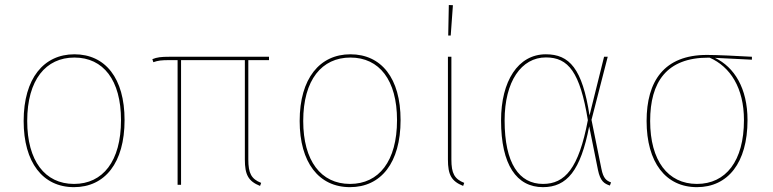

<svg xmlns="http://www.w3.org/2000/svg" viewBox="-20 -748 3127 777"><path d="M281 -528.3C157.4 -528.3 75.7 -431 75.7 -258.4C75.7 -91 152.8 9.4 279.4 9.4C404.6 9.4 484.1 -89 484.1 -262C484.1 -432 406 -528.3 281 -528.3ZM281 -515.1C398.1 -515.1 469.7 -423.7 469.7 -262C469.7 -95.6 396.3 -3.7 279.4 -3.7C161.6 -3.7 90.1 -97.6 90.1 -258.4C90.1 -425.3 165.7 -515.1 281 -515.1Z M1068.6 -504.7V-518.3H664.4C632.4 -518.3 615.4 -516.3 596.6 -508.6L600.6 -496.3C619.9 -503.1 633.3 -504.7 666.1 -504.7H698.7V0H712.7V-504.7H970.9V-102.6C970.9 -40.7 984.9 -14.7 1032.4 4.4L1036.9 -7.9C997.1 -23.7 984.9 -46.6 984.9 -102.6V-504.7Z M1398 -528.3C1274.4 -528.3 1192.7 -431 1192.7 -258.4C1192.7 -91 1269.8 9.4 1396.4 9.4C1521.6 9.4 1601.1 -89 1601.1 -262C1601.1 -432 1523 -528.3 1398 -528.3ZM1398 -515.1C1515.1 -515.1 1586.7 -423.7 1586.7 -262C1586.7 -95.6 1513.3 -3.7 1396.4 -3.7C1278.6 -3.7 1207.1 -97.6 1207.1 -258.4C1207.1 -425.3 1282.7 -515.1 1398 -515.1Z M1796.3 -727.7 1793.9 -604.3H1804L1812.9 -726.9ZM1806.7 -518.3H1792.7V-102.6C1792.7 -40.7 1806.7 -14.7 1854.3 4.4L1858.7 -7.9C1819 -23.7 1806.7 -46.6 1806.7 -102.6Z M2188.9 -528.3C2076.3 -528.3 2007.7 -419.4 2007.7 -260.7C2007.7 -80.7 2070.8 9.4 2177.3 9.4C2274.3 9.4 2329.8 -57.6 2364.4 -236.7L2399.8 -60.8C2409.3 -14.1 2425.6 -4.7 2448.1 2.9L2452.8 -9.8C2434.6 -16.6 2421.4 -25.4 2413.8 -65.1L2373.7 -263L2439.4 -518.3H2424.6L2365.7 -281.1C2336.6 -470.4 2284.3 -528.3 2188.9 -528.3ZM2189.3 -515.6C2280.3 -515.6 2327.3 -456 2359 -261.7C2321.9 -66.3 2266.4 -3.7 2177.3 -3.7C2080.9 -3.7 2022.1 -86.7 2022.1 -260.7C2022.1 -418.6 2089.9 -515.6 2189.3 -515.6Z M3022.9 -518.3C2963.7 -521.7 2882.6 -525.7 2840.7 -525.7C2667 -525.7 2596.7 -418.8 2596.7 -258.4C2596.7 -91 2673.9 9.4 2800.4 9.4C2925.6 9.4 3005.1 -89 3005.1 -262C3005.1 -390.9 2951.6 -476.5 2873.3 -513.9L3022.9 -506.4ZM2990.7 -262C2990.7 -96.1 2917.3 -3.7 2800.4 -3.7C2682.6 -3.7 2611.1 -98.1 2611.1 -258.4C2611.1 -415.8 2677.3 -515.1 2847.6 -514.7L2852 -514.6C2934.8 -477.8 2990.7 -393.1 2990.7 -262Z"/></svg>

Font: Fira Sans Hair
Style: Regular
Weight: 100
Designer: bBox Type GmbH & Carrois Corporate GbR & Edenspiekermann AG
Foundry: bBox Type GmbH & Carrois Corporate GbR & Edenspiekermann AG
Version: Version 4.300;PS 004.300;hotconv 1.0.88;makeotf.lib2.5.64775